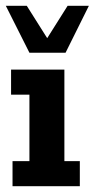

<svg xmlns="http://www.w3.org/2000/svg" viewBox="-23 -639 325 659"><path d="M20 0V-86H78V-314H15V-400H198V-86H251V0ZM78 -458 -3 -619H69L139 -508L209 -619H282L202 -458Z"/></svg>

Font: Rokkitt
Style: Bold
Weight: 700
Designer: Vernon Adams
Foundry: Vernon Adams
Version: Version 3.103